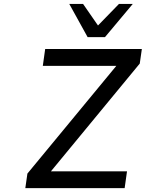

<svg xmlns="http://www.w3.org/2000/svg" viewBox="-20 -972 753 992"><path d="M624 0 636.2 -86.9H243.2L702.1 -643.6L712.9 -718.8H213.4L201.2 -631.8H581.1L121.6 -75.2L110.8 0ZM522.5 -780.3 666 -951.7H594.7L486.3 -840.3L409.2 -951.7H337.9L432.6 -780.3Z"/></svg>

Font: Winston
Style: Italic
Weight: 400
Italic angle: -8.13011°
Designer: Vernon Adams, Kim Jin-seong, David Berlow, Cristiano Sobral
Foundry: The Winston Project Authors
Version: Version 3.004